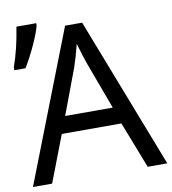

<svg xmlns="http://www.w3.org/2000/svg" viewBox="-94 -825 805 898"><g transform="rotate(-10 309.0 -376.0)"><path d="M-1 -553V-567Q28 -647 44 -752H138V-741Q130 -708 104 -651.5Q78 -595 52 -553ZM535 0 449 -221H166L81 0H-10L269 -717H350L628 0ZM422 -301 342 -517Q326 -560 308 -624Q293 -564 277 -517L196 -301Z"/></g></svg>

Font: Advent Sans Logo
Style: Regular
Weight: 400
Designer: Types & Symbols
Foundry: Types & Symbols
Version: Version 1.002